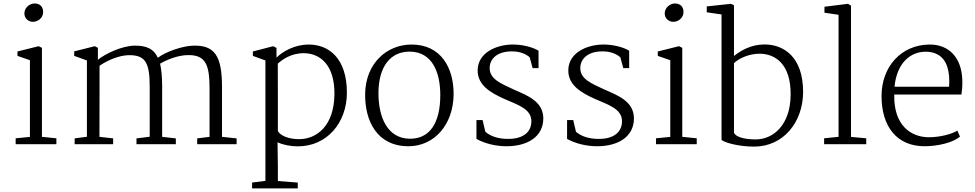

<svg xmlns="http://www.w3.org/2000/svg" viewBox="-20 -814 5506 1084"><path d="M166 -690.9C194.8 -690.9 223.6 -712.9 223.6 -746.6C223.6 -772.9 208.5 -794.4 174.8 -794.4C147.5 -794.4 117.7 -770.5 117.7 -738.3C117.7 -709 141.1 -690.9 166 -690.9ZM68.4 0H298.3V-33.2L216.8 -41.5V-543.9L198.2 -553.2L78.6 -523.4V-498.5L148.9 -474.1V-41L68.4 -33.2Z M401.4 0H618.7V-32.7L541.5 -41.5C541.5 -116.7 542 -251.5 542 -317.4V-442.9C591.3 -476.6 656.2 -501.5 704.6 -502.4C808.1 -505.4 825.2 -449.7 825.2 -319.8V-42L750.5 -32.7V0H972.7V-32.7L895.5 -41.5V-327.6C895.5 -376.5 891.1 -423.8 883.8 -454.6C926.8 -479.5 985.8 -501.5 1037.6 -502.9C1144.5 -505.9 1163.1 -444.3 1163.1 -310.5V-41.5L1093.3 -32.7V0H1315.9V-32.7L1233.4 -41.5V-322.8C1233.4 -497.6 1192.4 -560.1 1070.8 -556.2C1006.8 -554.2 914.6 -521 871.1 -487.8C848.6 -537.6 808.1 -557.6 737.8 -556.2C669.9 -554.7 578.1 -513.2 532.7 -476.6V-543.9L515.1 -553.2L398.9 -523.9V-498.5L470.7 -472.7V-42L401.4 -32.7Z M1546.9 -10.7C1581.5 4.9 1621.1 12.2 1662.1 12.2C1826.7 12.2 1938.5 -122.1 1938.5 -290.5C1938.5 -488.8 1833 -562.5 1723.6 -562.5C1642.6 -562.5 1576.2 -523.4 1541 -488.8V-543.5L1522.5 -553.2L1407.7 -523.4V-498.5L1478.5 -472.7V207L1403.3 216.8V249.5H1661.1V216.8L1548.8 208V127ZM1548.8 -73.7V-263.2L1548.3 -454.6C1570.8 -474.6 1619.6 -513.7 1694.8 -513.7C1788.6 -513.7 1869.6 -445.8 1868.2 -282.7C1866.7 -104 1768.6 -27.8 1667 -28.3C1607.9 -28.8 1564 -47.9 1548.8 -73.7Z M2041.5 -283.7C2039.6 -131.3 2108.4 12.2 2287.6 11.7C2431.2 11.2 2539.6 -109.4 2541 -281.7C2542 -428.2 2471.2 -564.5 2300.3 -562.5C2163.1 -561 2043.9 -456.1 2041.5 -283.7ZM2291 -30.8C2167.5 -33.7 2116.7 -150.9 2116.7 -288.1C2116.7 -435.1 2182.6 -524.4 2295.4 -522.5C2418.5 -520.5 2465.8 -409.2 2465.8 -277.3C2465.8 -116.2 2403.8 -28.3 2291 -30.8Z M2669.9 -29.8C2719.2 -2.4 2781.2 11.7 2839.8 11.7C2958.5 11.7 3047.4 -42.5 3047.4 -145.5C3047.4 -242.7 2954.1 -275.9 2881.8 -308.1C2807.6 -342.8 2743.7 -367.2 2744.6 -430.7C2745.6 -486.3 2792 -524.4 2871.1 -523.9C2914.1 -523.9 2949.7 -509.8 2970.7 -490.2L2987.3 -429.2H3020.5V-527.3C2994.6 -544.9 2931.2 -564.5 2867.7 -562.5C2780.8 -560.1 2678.7 -516.6 2676.8 -418.5C2675.3 -332.5 2751 -289.6 2828.6 -254.9C2901.4 -222.7 2980 -199.7 2980 -129.9C2980 -57.1 2918 -26.9 2838.4 -29.8C2794.4 -31.7 2753.4 -42 2720.2 -69.8L2704.6 -136.2H2669.9Z M3181.6 -29.8C3231 -2.4 3293 11.7 3351.6 11.7C3470.2 11.7 3559.1 -42.5 3559.1 -145.5C3559.1 -242.7 3465.8 -275.9 3393.6 -308.1C3319.3 -342.8 3255.4 -367.2 3256.3 -430.7C3257.3 -486.3 3303.7 -524.4 3382.8 -523.9C3425.8 -523.9 3461.4 -509.8 3482.4 -490.2L3499 -429.2H3532.2V-527.3C3506.3 -544.9 3442.9 -564.5 3379.4 -562.5C3292.5 -560.1 3190.4 -516.6 3188.5 -418.5C3187 -332.5 3262.7 -289.6 3340.3 -254.9C3413.1 -222.7 3491.7 -199.7 3491.7 -129.9C3491.7 -57.1 3429.7 -26.9 3350.1 -29.8C3306.2 -31.7 3265.1 -42 3231.9 -69.8L3216.3 -136.2H3181.6Z M3781.2 -690.9C3810.1 -690.9 3838.9 -712.9 3838.9 -746.6C3838.9 -772.9 3823.7 -794.4 3790 -794.4C3762.7 -794.4 3732.9 -770.5 3732.9 -738.3C3732.9 -709 3756.3 -690.9 3781.2 -690.9ZM3683.6 0H3913.6V-33.2L3832 -41.5V-543.9L3813.5 -553.2L3693.8 -523.4V-498.5L3764.2 -474.1V-41L3683.6 -33.2Z M4053.7 -24.4C4067.4 -10.3 4146 13.7 4237.8 13.7C4402.3 13.7 4514.2 -124 4514.2 -295.4C4514.2 -490.2 4407.2 -563 4296.4 -563C4220.7 -563 4162.6 -528.8 4124 -498V-784.2L4106.9 -792.5L3970.2 -777.8V-744.6L4053.7 -732.4ZM4124 -65.4V-457.5C4155.3 -487.3 4211.9 -510.7 4268.1 -510.7C4358.9 -510.7 4445.8 -450.2 4443.8 -278.3C4442.4 -108.4 4345.7 -26.9 4246.6 -26.9C4190.4 -26.9 4134.3 -38.1 4124 -65.4Z M4632.8 0H4870.6V-33.2L4784.7 -41V-782.2L4767.6 -792.5L4634.8 -775.9V-742.2L4714.4 -730.5V-41.5L4632.8 -33.2Z M4957 -271.5C4957 -100.1 5043 11.7 5200.2 11.7C5273.9 11.7 5361.8 -8.8 5399.9 -43L5384.8 -76.7C5357.4 -58.1 5288.1 -39.1 5225.6 -39.1C5116.7 -39.1 5026.4 -112.3 5028.8 -274.9V-280.3H5408.2C5411.1 -301.3 5414.1 -326.7 5413.1 -359.4C5410.2 -488.8 5337.4 -564.5 5225.1 -562.5C5068.8 -560.1 4957 -438.5 4957 -271.5ZM5030.3 -324.2C5043 -455.6 5117.2 -522 5206.5 -522C5232.9 -522 5254.9 -516.6 5272.9 -506.8C5328.6 -477.1 5344.2 -406.2 5338.4 -324.2Z"/></svg>

Font: Merriweather
Style: Light
Weight: 250
Designer: Eben Sorkin ( eben@eyebytes.com )
Foundry: Sorkin Type Co.
Version: Version 1.003